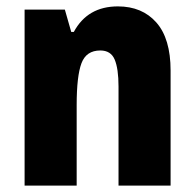

<svg xmlns="http://www.w3.org/2000/svg" viewBox="-20 -581 609 601"><path d="M349 -561Q425 -561 469.5 -510.5Q514 -460 514 -360V0H351V-310Q351 -366 339 -394.5Q327 -423 294 -423Q250 -423 235 -383Q220 -343 220 -252V0H57V-551H183L203 -481H211Q254 -561 349 -561Z"/></svg>

Font: Noto Sans Bengali Condensed ExtraBold
Style: Regular
Weight: 800
Width: 3
Designer: Joana Ranito - Universal Thirst; Jelle Bosma - Monotype Design Team
Foundry: Universal Thirst ehf.
Version: Version 3.000; ttfautohint (v1.8.4.7-5d5b)